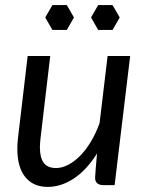

<svg xmlns="http://www.w3.org/2000/svg" viewBox="-20 -726 565 753"><path d="M177 -506.5 139 -184.5Q138 -174.5 137.2 -165.5Q136.5 -156.5 136.5 -148Q136.5 -107 151.8 -87Q167 -67 200 -67Q223 -67 247.2 -79.5Q271.5 -92 294.2 -115Q317 -138 336.5 -170.5Q356 -203 370.5 -243L402 -506.5H490.5L429.5 0H385.5Q370 0 361.5 -7Q353 -14 353 -28.5Q353 -29 353.5 -37.5Q354 -46 354.8 -56Q355.5 -66 356.2 -74.5Q357 -83 357 -83.5L360.5 -124Q320 -59.5 270 -26.2Q220 7 167 7Q110.5 7 79.2 -31.5Q48 -70 48 -142Q48 -152 48.5 -162.5Q49 -173 50.5 -184.5L88.5 -506.5ZM270 -657.5 242 -706H185.5L157.5 -657.5L185.5 -608.5H242ZM449.5 -657.5 421.5 -706H365L337 -657.5L365 -608.5H421.5Z"/></svg>

Font: LatoHex
Style: Italic
Weight: 400
Italic angle: -7°
Designer: Lukasz Dziedzic
Foundry: tyPoland Lukasz Dziedzic
Version: Version 1.104; Western+Polish opensource